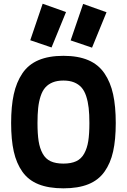

<svg xmlns="http://www.w3.org/2000/svg" viewBox="-20 -1003 684 1035"><path d="M461.9 -339.8Q461.9 -386.7 458 -421.1Q454.1 -455.6 444.6 -484.6Q435.1 -513.7 419.2 -531.5Q403.3 -549.3 379.2 -559.1Q355 -568.8 321.8 -568.8Q288.6 -568.8 264.4 -559.1Q240.2 -549.3 224.4 -531.5Q208.5 -513.7 199 -484.6Q189.5 -455.6 185.8 -421.1Q182.1 -386.7 182.1 -339.8Q182.1 -281.2 188.2 -242.4Q194.3 -203.6 210 -175Q225.6 -146.5 252.9 -133.8Q280.3 -121.1 321.8 -121.1Q363.3 -121.1 390.6 -133.8Q418 -146.5 433.8 -175Q449.7 -203.6 455.8 -242.4Q461.9 -281.2 461.9 -339.8ZM456.1 -9.8Q401.4 12.2 321.8 12.2Q242.2 12.2 187.5 -9.8Q132.8 -31.7 100.6 -77.4Q68.4 -123 54.2 -186.5Q40 -250 40 -339.8Q40 -429.7 54.2 -494.6Q68.4 -559.6 100.6 -607.4Q132.8 -655.3 187.7 -678.7Q242.7 -702.1 321.8 -702.1Q400.9 -702.1 455.8 -678.7Q510.7 -655.3 543.2 -607.4Q575.7 -559.6 589.8 -494.6Q604 -429.7 604 -339.8Q604 -250 589.8 -186.5Q575.7 -123 543.2 -77.4Q510.7 -31.7 456.1 -9.8ZM360.8 -785.2 428.2 -981.9 554.2 -937 476.1 -746.1ZM143.1 -786.1 210 -982.9 335.9 -938 257.8 -747.1Z"/></svg>

Font: TitilliumText25L
Style: 999 wt
Weight: 900
Designer: Accademia di Belle Arti di Urbino and others
Foundry: Accademia di Belle Arti di Urbino and others.
Version: Version 25.000